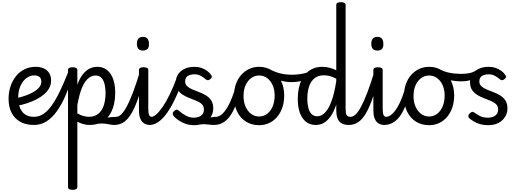

<svg xmlns="http://www.w3.org/2000/svg" viewBox="-20 -1135 4800 1770"><path d="M293 17Q218 17 166 -12.5Q114 -42 86.5 -96Q59 -150 59 -224Q59 -283 76 -336Q93 -389 125.5 -430.5Q158 -472 204.5 -495.5Q251 -519 310 -519Q350 -519 382 -505Q414 -491 432.5 -463Q451 -435 451 -391Q451 -354 433.5 -322.5Q416 -291 385.5 -265Q355 -239 315 -218.5Q275 -198 228.5 -183Q182 -168 133 -159L128 -228Q160 -236 193.5 -246.5Q227 -257 257 -270.5Q287 -284 310.5 -301Q334 -318 347.5 -338Q361 -358 361 -381Q361 -413 343 -426.5Q325 -440 296 -440Q266 -440 239 -425Q212 -410 191.5 -382.5Q171 -355 159.5 -318.5Q148 -282 148 -239Q148 -181 164.5 -140.5Q181 -100 213 -79Q245 -58 293 -58Q307 -58 314.5 -46.5Q322 -35 322 -20.5Q322 -6 315 5.5Q308 17 293 17Z M293 17Q283 17 278 5.5Q273 -6 273 -20.5Q273 -35 278 -46.5Q283 -58 293 -58Q339 -58 379 -84Q419 -110 456 -161.5Q493 -213 530.5 -290.5Q568 -368 609 -471Q614 -482 627.5 -481.5Q641 -481 651.5 -473Q662 -465 658 -454Q624 -348 587 -261Q550 -174 506 -112Q462 -50 409.5 -16.5Q357 17 293 17Z M1037 17Q1018 17 998.5 13.5Q979 10 957.5 6.5Q936 3 910.5 3.5Q885 4 853 12L856 -34Q885 -40 914.5 -44.5Q944 -49 971.5 -52Q999 -55 1021 -56.5Q1043 -58 1056 -58Q1065 -58 1067 -46.5Q1069 -35 1065 -20.5Q1061 -6 1053.5 5.5Q1046 17 1037 17ZM650 615Q628 615 617.5 608.5Q607 602 607 589V-489Q607 -502 617.5 -508.5Q628 -515 650 -515Q671 -515 682 -508.5Q693 -502 693 -489V-354Q715 -414 743.5 -450Q772 -486 805.5 -502.5Q839 -519 876 -519Q954 -519 998 -455.5Q1042 -392 1042 -279Q1042 -227 1032.5 -181.5Q1023 -136 1004 -99.5Q985 -63 956.5 -37Q928 -11 890 3Q852 17 805 17Q777 17 749.5 9.5Q722 2 693 -13V589Q693 602 682 608.5Q671 615 650 615ZM693 -90Q723 -72 751.5 -65Q780 -58 801 -58Q830 -58 854 -67.5Q878 -77 896.5 -95Q915 -113 927.5 -140Q940 -167 946.5 -201.5Q953 -236 953 -278Q953 -321 944.5 -357.5Q936 -394 916 -416.5Q896 -439 861 -439Q826 -439 794 -413Q762 -387 736.5 -327.5Q711 -268 693 -166Z M1033 17Q1019 17 1012.5 5.5Q1006 -6 1007.5 -20.5Q1009 -35 1020 -46.5Q1031 -58 1052 -58Q1072 -58 1094.5 -77.5Q1117 -97 1144 -145Q1171 -193 1203.5 -277Q1236 -361 1275 -490Q1279 -503 1292.5 -505Q1306 -507 1317.5 -499.5Q1329 -492 1325 -478Q1291 -341 1259.5 -246.5Q1228 -152 1194.5 -94Q1161 -36 1122 -9.5Q1083 17 1033 17Z M1363 17Q1344 17 1326 11Q1308 5 1293.5 -9.5Q1279 -24 1270 -50.5Q1261 -77 1261 -119V-489Q1261 -502 1271.5 -508.5Q1282 -515 1303 -515Q1325 -515 1336 -508.5Q1347 -502 1347 -489V-131Q1347 -90 1355 -74Q1363 -58 1382 -58Q1396 -58 1403 -46.5Q1410 -35 1408 -20.5Q1406 -6 1395 5.5Q1384 17 1363 17ZM1298 -669Q1270 -669 1256 -684.5Q1242 -700 1242 -731Q1242 -763 1256 -779Q1270 -795 1298 -795Q1326 -795 1339.5 -779Q1353 -763 1353 -731Q1355 -700 1340.5 -684.5Q1326 -669 1298 -669Z M1358 17Q1344 17 1340 5.5Q1336 -6 1340 -20.5Q1344 -35 1353.5 -46.5Q1363 -58 1377 -58Q1395 -58 1421.5 -81Q1448 -104 1480 -150.5Q1512 -197 1546.5 -268Q1581 -339 1616 -435Q1621 -448 1636 -446Q1651 -444 1663 -433.5Q1675 -423 1670 -409Q1642 -332 1613.5 -266Q1585 -200 1554.5 -147.5Q1524 -95 1492 -58.5Q1460 -22 1426.5 -2.5Q1393 17 1358 17Z M1833 -30Q1860 -38 1885.5 -44.5Q1911 -51 1933.5 -54.5Q1956 -58 1973 -58Q1982 -58 1984 -46.5Q1986 -35 1982.5 -20.5Q1979 -6 1971.5 5.5Q1964 17 1955 17Q1931 17 1909.5 14Q1888 11 1864 10Q1840 9 1806 16ZM1768 19Q1727 19 1690 6Q1653 -7 1624.5 -27Q1596 -47 1578 -69Q1571 -78 1572.5 -90.5Q1574 -103 1587 -113Q1599 -122 1608 -124Q1617 -126 1628 -115Q1660 -87 1694.5 -68.5Q1729 -50 1766 -50Q1792 -50 1813 -58Q1834 -66 1847 -83Q1860 -100 1860 -126Q1860 -156 1841.5 -174Q1823 -192 1793.5 -204.5Q1764 -217 1730.5 -229.5Q1697 -242 1667.5 -260Q1638 -278 1619.5 -306Q1601 -334 1601 -378Q1601 -419 1622 -450.5Q1643 -482 1681.5 -500.5Q1720 -519 1773 -519Q1808 -519 1837.5 -508.5Q1867 -498 1889.5 -481.5Q1912 -465 1925 -446Q1934 -433 1933 -424.5Q1932 -416 1918 -405Q1905 -395 1895.5 -395.5Q1886 -396 1875 -405Q1851 -426 1826.5 -438Q1802 -450 1771 -450Q1739 -450 1713 -436Q1687 -422 1687 -384Q1687 -357 1705.5 -340Q1724 -323 1753.5 -310.5Q1783 -298 1816.5 -285.5Q1850 -273 1879.5 -255Q1909 -237 1927.5 -208.5Q1946 -180 1946 -135Q1946 -95 1925.5 -60Q1905 -25 1865.5 -3Q1826 19 1768 19Z M1952 17Q1938 17 1931.5 5.5Q1925 -6 1926.5 -20.5Q1928 -35 1939 -46.5Q1950 -58 1971 -58Q1990 -58 2010.5 -70.5Q2031 -83 2053 -111Q2075 -139 2097.5 -185.5Q2120 -232 2142 -301Q2147 -315 2160 -317Q2173 -319 2183.5 -312Q2194 -305 2190 -290Q2172 -213 2148.5 -155Q2125 -97 2096 -59Q2067 -21 2031 -2Q1995 17 1952 17Z M2369 19Q2302 19 2249.5 -12.5Q2197 -44 2167 -104Q2137 -164 2137 -250Q2137 -309 2154 -358Q2171 -407 2202.5 -443Q2234 -479 2276 -499Q2318 -519 2369 -519Q2436 -519 2488 -484.5Q2540 -450 2570 -390.5Q2600 -331 2600 -255Q2600 -207 2589 -165Q2578 -123 2557.5 -89Q2537 -55 2508.5 -31Q2480 -7 2444.5 6Q2409 19 2369 19ZM2369 -61Q2400 -61 2426 -75Q2452 -89 2471.5 -115Q2491 -141 2501.5 -176.5Q2512 -212 2512 -255Q2512 -308 2493.5 -349.5Q2475 -391 2443 -415Q2411 -439 2369 -439Q2338 -439 2311.5 -425Q2285 -411 2265.5 -385.5Q2246 -360 2235.5 -325.5Q2225 -291 2225 -250Q2225 -195 2243.5 -152.5Q2262 -110 2294.5 -85.5Q2327 -61 2369 -61Z M2668 -378Q2622 -378 2567.5 -391.5Q2513 -405 2448 -439Q2439 -444 2437.5 -455Q2436 -466 2439.5 -477Q2443 -488 2451.5 -494Q2460 -500 2471 -494Q2501 -478 2534 -467Q2567 -456 2602 -451Q2637 -446 2671 -446Q2704 -446 2738.5 -450.5Q2773 -455 2803.5 -464Q2834 -473 2853 -486Q2868 -496 2879 -487Q2890 -478 2891 -462Q2892 -446 2875 -435Q2828 -405 2773 -391.5Q2718 -378 2668 -378Z M2891 17Q2839 17 2802 -11.5Q2765 -40 2745 -93.5Q2725 -147 2725 -223Q2725 -275 2734.5 -320.5Q2744 -366 2762.5 -402.5Q2781 -439 2808.5 -465Q2836 -491 2871.5 -505Q2907 -519 2951 -519Q2986 -519 3018 -510.5Q3050 -502 3080 -487V-1089Q3080 -1102 3090 -1108.5Q3100 -1115 3122 -1115Q3144 -1115 3155 -1108.5Q3166 -1102 3166 -1089V-131Q3166 -90 3175.5 -74Q3185 -58 3213 -58Q3222 -58 3226.5 -46.5Q3231 -35 3229.5 -20.5Q3228 -6 3219.5 5.5Q3211 17 3195 17Q3171 17 3150.5 11Q3130 5 3114 -9.5Q3098 -24 3089 -50.5Q3080 -77 3080 -119V-171Q3058 -106 3029.5 -64.5Q3001 -23 2966.5 -3Q2932 17 2891 17ZM2905 -63Q2943 -63 2976 -96.5Q3009 -130 3036 -202Q3063 -274 3080 -389V-409Q3047 -428 3017.5 -434.5Q2988 -441 2965 -441Q2936 -441 2912 -432Q2888 -423 2869.5 -405Q2851 -387 2838.5 -361Q2826 -335 2819.5 -300.5Q2813 -266 2813 -224Q2813 -182 2821.5 -145Q2830 -108 2850.5 -85.5Q2871 -63 2905 -63Z M3194 17Q3180 17 3173.5 5.5Q3167 -6 3168.5 -20.5Q3170 -35 3181 -46.5Q3192 -58 3213 -58Q3233 -58 3255.5 -77.5Q3278 -97 3305 -145Q3332 -193 3364.5 -277Q3397 -361 3436 -490Q3440 -503 3453.5 -505Q3467 -507 3478.5 -499.5Q3490 -492 3486 -478Q3452 -341 3420.5 -246.5Q3389 -152 3355.5 -94Q3322 -36 3283 -9.5Q3244 17 3194 17Z M3524 17Q3505 17 3487 11Q3469 5 3454.5 -9.5Q3440 -24 3431 -50.5Q3422 -77 3422 -119V-489Q3422 -502 3432.5 -508.5Q3443 -515 3464 -515Q3486 -515 3497 -508.5Q3508 -502 3508 -489V-131Q3508 -90 3516 -74Q3524 -58 3543 -58Q3557 -58 3564 -46.5Q3571 -35 3569 -20.5Q3567 -6 3556 5.5Q3545 17 3524 17ZM3459 -669Q3431 -669 3417 -684.5Q3403 -700 3403 -731Q3403 -763 3417 -779Q3431 -795 3459 -795Q3487 -795 3500.5 -779Q3514 -763 3514 -731Q3516 -700 3501.5 -684.5Q3487 -669 3459 -669Z M3519 17Q3505 17 3498.5 5.5Q3492 -6 3493.5 -20.5Q3495 -35 3506 -46.5Q3517 -58 3538 -58Q3557 -58 3577.5 -70.5Q3598 -83 3620 -111Q3642 -139 3664.5 -185.5Q3687 -232 3709 -301Q3714 -315 3727 -317Q3740 -319 3750.5 -312Q3761 -305 3757 -290Q3739 -213 3715.5 -155Q3692 -97 3663 -59Q3634 -21 3598 -2Q3562 17 3519 17Z M3936 19Q3869 19 3816.5 -12.5Q3764 -44 3734 -104Q3704 -164 3704 -250Q3704 -309 3721 -358Q3738 -407 3769.5 -443Q3801 -479 3843 -499Q3885 -519 3936 -519Q4003 -519 4055 -484.5Q4107 -450 4137 -390.5Q4167 -331 4167 -255Q4167 -207 4156 -165Q4145 -123 4124.5 -89Q4104 -55 4075.5 -31Q4047 -7 4011.5 6Q3976 19 3936 19ZM3936 -61Q3967 -61 3993 -75Q4019 -89 4038.5 -115Q4058 -141 4068.5 -176.5Q4079 -212 4079 -255Q4079 -308 4060.5 -349.5Q4042 -391 4010 -415Q3978 -439 3936 -439Q3905 -439 3878.5 -425Q3852 -411 3832.5 -385.5Q3813 -360 3802.5 -325.5Q3792 -291 3792 -250Q3792 -195 3810.5 -152.5Q3829 -110 3861.5 -85.5Q3894 -61 3936 -61Z M4227 -385Q4187 -385 4134.5 -394.5Q4082 -404 4027 -433Q4009 -442 4009.5 -458.5Q4010 -475 4019.5 -487Q4029 -499 4038 -494Q4067 -478 4102 -469Q4137 -460 4171 -457Q4205 -454 4229 -454Q4273 -454 4308 -461Q4343 -468 4372 -488Q4381 -494 4392.5 -484Q4404 -474 4405.5 -458.5Q4407 -443 4385 -430Q4357 -413 4333.5 -403Q4310 -393 4285 -389Q4260 -385 4227 -385Z M4480 19Q4441 19 4410 10.5Q4379 2 4353.5 -12.5Q4328 -27 4307 -44Q4297 -52 4297.5 -64.5Q4298 -77 4310 -89Q4321 -100 4330 -103Q4339 -106 4352 -98Q4382 -76 4410 -63Q4438 -50 4478 -50Q4504 -50 4525 -58Q4546 -66 4559 -83Q4572 -100 4572 -126Q4572 -156 4553.5 -174Q4535 -192 4505.5 -204.5Q4476 -217 4442.5 -229.5Q4409 -242 4379.5 -260Q4350 -278 4331.5 -306Q4313 -334 4313 -378Q4313 -419 4334 -450.5Q4355 -482 4393.5 -500.5Q4432 -519 4485 -519Q4520 -519 4549.5 -508.5Q4579 -498 4601.5 -481.5Q4624 -465 4637 -446Q4646 -433 4645 -424.5Q4644 -416 4630 -405Q4617 -395 4607.5 -395.5Q4598 -396 4587 -405Q4563 -426 4538.5 -438Q4514 -450 4483 -450Q4451 -450 4425 -436Q4399 -422 4399 -384Q4399 -357 4417.5 -340Q4436 -323 4465.5 -310.5Q4495 -298 4528.5 -285.5Q4562 -273 4591.5 -255Q4621 -237 4639.5 -208.5Q4658 -180 4658 -135Q4658 -95 4637.5 -60Q4617 -25 4577.5 -3Q4538 19 4480 19Z"/></svg>

Font: Playwrite FR Moderne
Style: Regular
Weight: 400
Designer: Veronika Burian, José Scaglione
Foundry: TypeTogether
Version: Version 1.002